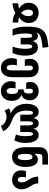

<svg xmlns="http://www.w3.org/2000/svg" viewBox="1510 -2320 1060 4119"><g transform="rotate(90 2039.5 -260.0)"><path d="M49 0C125 0 195 -24 256 -61C317 -24 387 0 463 0V-122C436 -122 393 -125 353 -139V-143C431 -192 473 -266 473 -350C473 -467 393 -560 256 -560C118 -560 39 -467 39 -350C39 -265 80 -192 158 -143V-139C115 -124 76 -122 49 -122ZM256 -183C213 -220 186 -271 186 -346C186 -394 209 -438 256 -438C303 -438 326 -394 326 -346C326 -271 298 -220 256 -183Z M606 0H744C713 -82 698 -166 698 -268C698 -374 709 -422 748 -422C781 -422 791 -389 791 -305V-174H932V-305C932 -389 944 -422 976 -422C1014 -422 1026 -373 1026 -271C1026 -176 1011 -85 979 0H1118C1159 -101 1173 -174 1173 -275C1173 -441 1109 -544 998 -544C932 -544 883 -508 864 -438H860C842 -508 801 -544 753 -544C726 -544 699 -536 681 -515H677C695 -564 730 -589 788 -609C823 -620 936 -638 1005 -645L988 -770C875 -759 809 -746 769 -734C595 -682 551 -544 551 -349V-298C551 -192 564 -107 606 0Z M1432 250C1562 250 1635 161 1635 7V-356C1635 -488 1560 -560 1439 -560C1327 -560 1241 -498 1241 -370C1241 -327 1247 -301 1260 -263H1395C1389 -295 1386 -326 1386 -356C1386 -403 1401 -438 1438 -438C1473 -438 1490 -409 1490 -356V3C1490 93 1471 128 1430 128C1387 128 1370 71 1370 8C1370 -33 1378 -68 1383 -92H1247C1234 -58 1227 -20 1227 20C1227 142 1299 250 1432 250Z M1933 250C2066 250 2143 151 2143 17C2143 -98 2090 -166 2017 -186V-189C2090 -218 2131 -281 2131 -371C2131 -487 2048 -560 1934 -560C1824 -560 1738 -495 1738 -380C1738 -338 1743 -321 1756 -292H1891C1885 -316 1882 -337 1882 -366C1882 -403 1897 -438 1934 -438C1970 -438 1986 -409 1986 -347C1986 -286 1968 -240 1923 -240H1897V-120H1919C1969 -120 1996 -76 1996 7C1996 90 1976 128 1931 128C1884 128 1866 73 1866 19C1866 -12 1870 -41 1877 -64H1740C1728 -35 1721 -2 1721 31C1721 153 1802 250 1933 250Z M2680 250 2795 204C2763 115 2662 46 2566 13C2448 -27 2353 -102 2353 -290C2353 -390 2364 -438 2398 -438C2431 -438 2441 -404 2441 -313V-166H2582V-313C2582 -405 2594 -438 2626 -438C2659 -438 2670 -405 2670 -313V-166H2811V-313C2811 -404 2822 -438 2854 -438C2888 -438 2900 -390 2900 -278C2900 -203 2892 -140 2865 -73L2992 -36C3033 -124 3046 -193 3046 -283C3046 -454 2984 -560 2877 -560C2809 -560 2762 -523 2742 -454H2739C2725 -523 2686 -560 2626 -560C2566 -560 2528 -523 2514 -454H2510C2490 -523 2443 -560 2376 -560C2268 -560 2206 -454 2206 -299C2206 -137 2283 -20 2407 35V39C2375 44 2330 59 2305 76L2353 171C2387 149 2436 130 2489 130C2564 130 2647 170 2680 250Z M3344 10C3483 10 3561 -94 3561 -273C3561 -444 3503 -544 3402 -544C3352 -544 3312 -519 3282 -471H3278C3282 -513 3282 -534 3282 -555V-577C3282 -622 3309 -640 3350 -640H3511V-760H3330C3227 -760 3137 -704 3137 -582V-272C3137 -86 3211 10 3344 10ZM3346 -112C3301 -112 3282 -160 3282 -266V-292C3282 -383 3303 -427 3351 -427C3396 -427 3414 -370 3414 -273C3414 -165 3395 -112 3346 -112Z M3837 10C3948 10 4040 -65 4040 -189C4040 -281 4005 -336 3971 -388C3941 -435 3914 -480 3914 -550H3769C3769 -450 3806 -390 3840 -338C3868 -295 3893 -255 3893 -194C3893 -141 3870 -112 3834 -112C3795 -112 3776 -148 3776 -202C3776 -235 3779 -260 3785 -287H3652C3640 -249 3634 -223 3634 -180C3634 -65 3720 10 3837 10Z"/></g></svg>

Font: Noto Sans Georgian ExtraCondensed ExtraBold
Style: Regular
Weight: 800
Width: 2
Designer: Monotype Design Team, Akaki Razmadze
Foundry: Google LLC
Version: Version 2.005